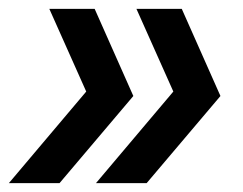

<svg xmlns="http://www.w3.org/2000/svg" viewBox="-25 -481 547 432"><path d="M86 -461H188L275 -265L109 -69H-5L169 -275ZM282 -461H384L471 -265L305 -69H191L365 -275Z"/></svg>

Font: CBA Beacon Sans Bold
Style: Italic
Weight: 700
Italic angle: -13°
Designer: Wei Huang
Foundry: Wei Huang
Version: Version 1.002